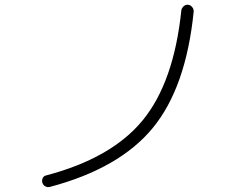

<svg xmlns="http://www.w3.org/2000/svg" viewBox="-20 -762 1040 803"><path d="M189.5 19.5Q179.7 22.5 169.9 17.6Q160.2 12.7 157.2 2Q154.3 -7.8 158.7 -17.1Q163.1 -26.4 172.9 -28.3Q447.3 -100.6 577.1 -259.3Q707 -418 738.3 -717.8Q739.3 -727.5 747.6 -735.4Q755.9 -743.2 766.6 -742.2Q776.4 -741.2 783.7 -732.4Q791 -723.6 790 -712.9Q757.8 -395.5 618.7 -226.6Q479.5 -57.6 189.5 19.5Z"/></svg>

Font: Rounded-L Mgen+ 1m light
Style: Regular
Weight: 200
Designer: [Source Han Sans]
Ryoko NISHIZUKA  (kana & ideographs); Paul D. Hunt (Latin, Greek & Cyrillic); Wenlong ZHANG  (bopomofo
Version: Version 1.059.20150602